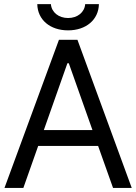

<svg xmlns="http://www.w3.org/2000/svg" viewBox="-20 -923 669 943"><path d="M2 0H94.7L167.5 -206.1H461.9L535.2 0H627L360.4 -727.5H269.5ZM163.1 -902.8C164.6 -825.7 226.1 -773.9 314.5 -773.9C401.9 -773.9 464.4 -825.7 465.8 -902.8H398.4C395.5 -862.8 360.8 -834.5 314.5 -834.5C268.1 -834.5 232.9 -862.8 230 -902.8ZM195.3 -284.2 311 -612.3H317.9L434.1 -284.2Z"/></svg>

Font: Guggenheim Sans Display
Style: Regular
Weight: 400
Designer: Modified by Tom Baber under direction of Pentagram Design 2023
Foundry: rsms
Version: Version 1.001;Glyphs 3.1.2 (3151)